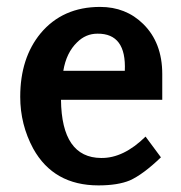

<svg xmlns="http://www.w3.org/2000/svg" viewBox="-20 -530 530 561"><path d="M275.4 -68.4Q340.8 -67.4 405.3 -130.9L450.2 -70.3Q398.4 -20.5 359.4 -2.9Q324.2 11.7 267.6 11.7Q136.7 11.7 77.1 -95.7Q39.1 -166 39.1 -247.1Q39.1 -360.4 98.6 -432.6Q163.1 -509.8 272.5 -509.8Q347.7 -509.8 398.4 -460Q454.1 -405.3 454.1 -313.5V-238.3H158.2Q160.2 -69.3 275.4 -68.4ZM344.7 -323.2Q349.6 -432.6 264.6 -431.6Q230.5 -431.6 205.1 -406.2Q173.8 -376 165 -323.2Z"/></svg>

Font: Puritan
Style: Bold
Weight: 700
Version: 2.1